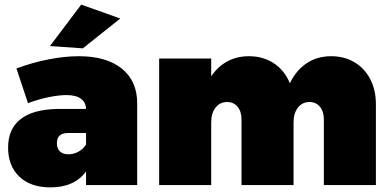

<svg xmlns="http://www.w3.org/2000/svg" viewBox="-20 -800 1685 830"><path d="M573 -354V0H352V-59Q302 10 198 10Q112 10 63.5 -36.5Q15 -83 15 -162Q15 -243 69 -285Q123 -327 227 -329H352Q351 -358 329.5 -373.5Q308 -389 267 -389Q235 -389 190.5 -380Q146 -371 101 -354L51 -504Q121 -530 190.5 -543.5Q260 -557 321 -557Q440 -557 506.5 -503.5Q573 -450 573 -354ZM352 -175V-225H274Q226 -225 226 -181Q226 -158 239 -145.5Q252 -133 276 -133Q298 -133 318.5 -144Q339 -155 352 -175ZM331 -780 500 -720 338 -591 196 -601Z M1605 -349V0H1380V-284Q1380 -318 1363 -338.5Q1346 -359 1318 -359Q1287 -359 1268 -335Q1249 -311 1249 -271V0H1024V-284Q1024 -318 1007 -338.5Q990 -359 962 -359Q931 -359 912 -335Q893 -311 893 -271V0H668V-547H893V-470Q921 -512 962.5 -534.5Q1004 -557 1056 -557Q1118 -557 1164.5 -526Q1211 -495 1233 -440Q1260 -496 1305.5 -526.5Q1351 -557 1412 -557Q1468 -557 1512 -531Q1556 -505 1580.5 -458Q1605 -411 1605 -349Z"/></svg>

Font: Gontserrat Black
Style: Regular
Weight: 900
Designer: Julieta Ulanovsky
Foundry: Julieta Ulanovsky
Version: Version 6.001